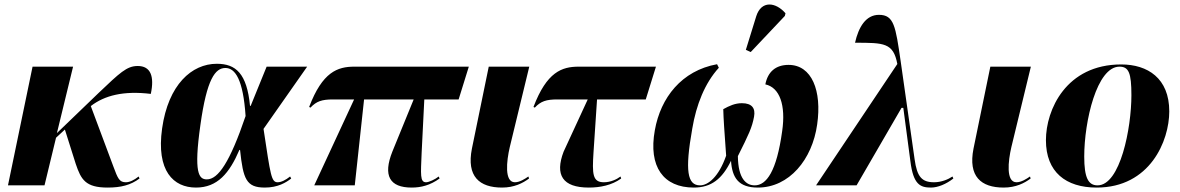

<svg xmlns="http://www.w3.org/2000/svg" viewBox="-20 -837 5328 867"><path d="M16 0H181L233 -215L273 -252L322 -97C346 -26 366 10 466 10C526 10 570 -1 610 -31L606 -40C586 -24 566 -14 548 -14C519 -14 512 -31 492 -85L390 -358C452 -406 538 -428 661 -413C678 -493 660 -539 602 -539C552 -539 521 -508 425 -417L237 -236L310 -536H127Z M865 10C962 10 1016 -55 1061 -160H1064C1078 -28 1092 10 1176 10C1235 10 1272 -13 1295 -31L1290 -40C1270 -24 1250 -14 1234 -14C1205 -14 1202 -43 1170 -255L1367 -536H1184L1112 -359H1109C1095 -505 1045 -549 959 -549C846 -549 740 -455 712 -257C685 -65 763 10 865 10ZM914 -27C878 -27 854 -55 885 -273C914 -481 952 -530 998 -530C1042 -530 1078 -478 1089 -313C1018 -104 965 -27 914 -27Z M1399 0H1582L1624 -388H1848L1752 -153C1708 -43 1740 10 1839 10C1881 10 1922 0 1965 -31L1961 -40C1945 -27 1917 -14 1904 -14C1876 -14 1880 -48 1884 -148L1896 -388H2051L2097 -536H1580C1504 -536 1436 -512 1376 -354L1382 -351C1409 -380 1434 -388 1484 -388H1579Z M2247 10C2302 10 2341 -10 2369 -31L2366 -40C2350 -29 2327 -14 2305 -14C2257 -14 2267 -109 2282 -173L2370 -536H2187L2111 -166C2086 -40 2145 10 2247 10Z M2639 10C2689 10 2742 0 2785 -31L2782 -40C2765 -27 2737 -14 2707 -14C2655 -14 2654 -52 2660 -148L2676 -388H2896L2942 -536H2593C2517 -536 2449 -512 2389 -354L2395 -351C2422 -380 2447 -388 2497 -388H2634L2525 -152C2485 -47 2520 10 2639 10Z M3370 -602 3524 -765 3527 -777C3483 -828 3418 -836 3395 -764L3348 -612ZM3113 10C3192 10 3241 -29 3281 -111C3286 -34 3315 10 3402 10C3544 10 3648 -117 3670 -275C3692 -427 3646 -544 3541 -544C3483 -544 3447 -513 3436 -456C3501 -442 3529 -362 3512 -245C3487 -63 3441 0 3388 0C3350 0 3313 -29 3312 -132C3361 -230 3376 -261 3385 -310C3392 -348 3376 -371 3330 -371C3299 -371 3273 -359 3246 -344C3247 -301 3251 -245 3259 -134C3225 -37 3177 0 3141 0C3084 0 3072 -65 3106 -256C3124 -364 3163 -462 3226 -531L3218 -547C3058 -518 2963 -396 2937 -249C2907 -84 2976 10 3113 10Z M3665 0H3848L4051 -350H4059L4091 -109C4104 -3 4136 10 4184 10C4214 10 4252 -5 4285 -31L4281 -40C4262 -27 4231 -14 4198 -14C4143 -14 4121 -38 4110 -118L4047 -561C4024 -719 4017 -770 3949 -770C3890 -770 3857 -715 3841 -644C3972 -644 4014 -644 4032 -548Z M4512 10C4567 10 4606 -10 4634 -31L4631 -40C4615 -29 4592 -14 4570 -14C4522 -14 4532 -109 4547 -173L4635 -536H4452L4376 -166C4351 -40 4410 10 4512 10Z M4932 10C5173 10 5260 -201 5260 -334C5260 -484 5162 -546 5043 -546C4794 -546 4703 -341 4703 -204C4703 -60 4793 10 4932 10ZM4936 0C4894 0 4876 -35 4876 -130C4876 -290 4933 -536 5035 -536C5077 -536 5089 -508 5089 -407C5089 -259 5039 0 4936 0Z"/></svg>

Font: Noto Serif Display ExtraBold
Style: Italic
Weight: 800
Italic angle: -12°
Designer: Monotype Design Team
Foundry: Monotype Imaging Inc.
Version: Version 2.009